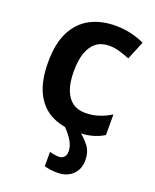

<svg xmlns="http://www.w3.org/2000/svg" viewBox="-145 -636 770 952"><g transform="rotate(20 240.0 -160.0)"><path d="M292 113Q292 87 276 59.5Q260 32 228 0H307Q341 24 363 54Q385 84 385 126Q385 174 355 203Q325 232 274 232Q254 232 237 229.5Q220 227 206 223V147Q215 150 229 152.5Q243 155 255 155Q271 155 281.5 144.5Q292 134 292 113ZM288 10Q213 10 158.5 -19.5Q104 -49 74.5 -110.5Q45 -172 45 -268Q45 -368 77.5 -430.5Q110 -493 167 -522.5Q224 -552 298 -552Q344 -552 384.5 -542Q425 -532 452 -518L412 -421Q385 -432 358 -440Q331 -448 303 -448Q263 -448 236 -428Q209 -408 194.5 -368.5Q180 -329 180 -269Q180 -211 194.5 -172Q209 -133 236 -113.5Q263 -94 302 -94Q341 -94 374.5 -105Q408 -116 438 -135V-26Q407 -7 372 1.5Q337 10 288 10Z"/></g></svg>

Font: Noto Sans Display SemiBold
Style: Regular
Weight: 600
Designer: Monotype Design Team
Foundry: Monotype Imaging Inc.
Version: Version 2.003